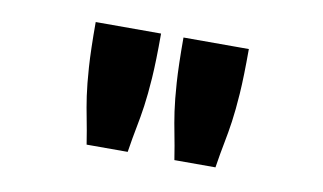

<svg xmlns="http://www.w3.org/2000/svg" viewBox="-41 -738 682 405"><g transform="rotate(10 300.0 -536.0)"><path d="M136 -665H276Q276 -605 273.5 -569Q271 -533 267.5 -508.5Q264 -484 259.5 -461.5Q255 -439 250 -407H162Q157 -439 152.5 -461.5Q148 -484 144.5 -508Q141 -532 138.5 -568.5Q136 -605 136 -665ZM324 -665H464Q464 -605 461.5 -569Q459 -533 455.5 -508.5Q452 -484 447.5 -461.5Q443 -439 438 -407H350Q345 -439 340.5 -461.5Q336 -484 332.5 -508Q329 -532 326.5 -568.5Q324 -605 324 -665Z"/></g></svg>

Font: Inconsolata Expanded Black
Style: Regular
Weight: 900
Width: 7
Monospace: yes
Designer: Raph Levien, Cyreal, Brenton Simpson
Foundry: Raph Levien, Cyreal, Google
Version: Version 3.001; ttfautohint (v1.8.2.53-6de2)